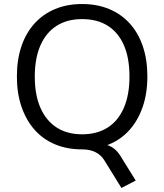

<svg xmlns="http://www.w3.org/2000/svg" viewBox="-20 -734 817 955"><path d="M584 201 500 65Q484 38 456 23.5Q428 9 389 9L457 -20Q489 -20 512 -13Q535 -6 553 10Q571 26 588 56L655 164ZM388 9Q314 9 254 -16Q194 -41 152 -88.5Q110 -136 87 -203Q64 -270 64 -353Q64 -437 86.5 -503.5Q109 -570 151.5 -617Q194 -664 254 -689Q314 -714 388 -714Q463 -714 523 -689Q583 -664 625.5 -617Q668 -570 690.5 -503.5Q713 -437 713 -354Q713 -270 690 -203Q667 -136 625 -88.5Q583 -41 523 -16Q463 9 388 9ZM388 -66Q463 -66 515.5 -99.5Q568 -133 596 -197.5Q624 -262 624 -353Q624 -445 596.5 -508.5Q569 -572 516.5 -605.5Q464 -639 388 -639Q314 -639 261.5 -605.5Q209 -572 181 -508Q153 -444 153 -353Q153 -262 181 -198Q209 -134 261.5 -100Q314 -66 388 -66Z"/></svg>

Font: Nunito Sans 12pt ExtraLight 11pt
Style: Regular
Weight: 400
Version: Version 3.101;gftools[0.9.27]